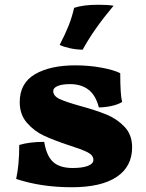

<svg xmlns="http://www.w3.org/2000/svg" viewBox="-20 -781 616 808"><path d="M48 -28Q61 -87 61 -171Q104 -184 166 -184Q176 -124 204 -99Q232 -74 286 -74Q327 -74 350 -83Q373 -92 373 -108Q373 -128 348 -140.5Q323 -153 269 -170Q206 -191 165 -210Q124 -229 93.5 -264Q63 -299 63 -351Q63 -431 127 -468.5Q191 -506 297 -506Q354 -506 406 -496.5Q458 -487 486 -473Q486 -381 494 -352Q477 -341 449 -335Q421 -329 396 -329Q383 -380 352.5 -403.5Q322 -427 275 -427Q241 -427 222.5 -419Q204 -411 204 -398Q204 -377 230.5 -364.5Q257 -352 318 -335Q384 -317 428 -299Q472 -281 504 -247.5Q536 -214 536 -161Q536 -80 471 -36.5Q406 7 282 7Q153 7 48 -28ZM231 -592Q255 -638 269 -673.5Q283 -709 292 -748Q330 -761 394 -761Q434 -761 458 -757Q374 -657 328 -572Q302 -572 274.5 -578Q247 -584 231 -592Z"/></svg>

Font: Vollkorn SC Black
Style: Regular
Weight: 900
Designer: Friedrich Althausen
Foundry: Friedrich Althausen
Version: Version 4.015